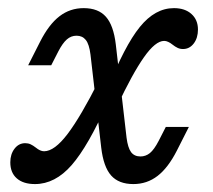

<svg xmlns="http://www.w3.org/2000/svg" viewBox="-20 -446 530 477"><path d="M231.5 -79 204.8 -310.5Q201.6 -336.3 193.1 -346.8Q184.7 -357.3 170.2 -357.3Q156.5 -357.3 146 -348Q135.5 -338.7 125 -318.5L107.3 -283.9H50L79.8 -342.7Q101.6 -385.5 127.8 -405.6Q154 -425.8 187.9 -425.8Q224.2 -425.8 243.1 -404.4Q262.1 -383.1 267.7 -335.5L294.4 -104Q297.6 -79 305.6 -68.1Q313.7 -57.3 329 -57.3Q341.9 -57.3 352.4 -65.7Q362.9 -74.2 374.2 -96L391.9 -130.6H449.2L419.4 -71.8Q397.6 -29 371.4 -8.9Q345.2 11.3 311.3 11.3Q275 11.3 256 -10.1Q237.1 -31.5 231.5 -79ZM5.6 -42.7Q5.6 -62.9 16.1 -76.6Q26.6 -90.3 42.7 -90.3Q50 -90.3 56 -87.5Q62.1 -84.7 69.4 -79Q74.2 -75 79.4 -72.6Q84.7 -70.2 89.5 -70.2Q115.3 -70.2 148 -113.3Q180.6 -156.5 225 -244.4L246.8 -190.3Q199.2 -83.1 158.1 -35.9Q116.9 11.3 66.9 11.3Q37.9 11.3 21.8 -2.8Q5.6 -16.9 5.6 -42.7ZM412.1 -425.8Q439.5 -425.8 455.6 -411.3Q471.8 -396.8 471.8 -372.6Q471.8 -351.6 461.3 -337.9Q450.8 -324.2 434.7 -324.2Q427.4 -324.2 421.4 -327Q415.3 -329.8 408.1 -335.5Q403.2 -339.5 398 -341.9Q392.7 -344.4 387.9 -344.4Q366.1 -344.4 337.5 -303.6Q308.9 -262.9 271 -182.3L246.8 -224.2Q289.5 -332.3 327.4 -379Q365.3 -425.8 412.1 -425.8Z"/></svg>

Font: Playfair Micro SmCond SmLight
Style: Italic
Weight: 360
Width: 4
Italic angle: -15.6°
Designer: Claus Eggers Sørensen
Foundry: Claus Eggers Sørensen
Version: Version 2.203;Glyphs 3.3 (3326)